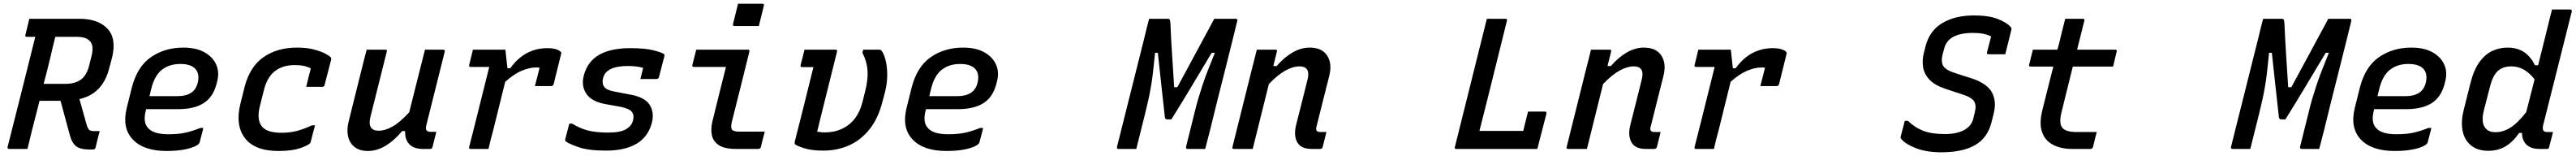

<svg xmlns="http://www.w3.org/2000/svg" viewBox="-20 -801 13872 839"><path d="M128 0H30Q19 0 21 -11Q60 -163 96 -307.5Q132 -452 170 -603H125Q113 -603 117 -614Q122 -636 127.5 -657Q133 -678 138 -700H408Q509 -700 559 -646.5Q609 -593 583 -489L569 -437Q535 -297 408 -268Q418 -233 427.5 -198Q437 -163 447 -129Q453 -109 461 -102.5Q469 -96 483 -96H517Q511 -74 505.5 -52.5Q500 -31 495 -8Q492 3 481 3H459Q414 3 391 -14Q368 -31 357 -71Q344 -118 331.5 -165Q319 -212 306 -259H193Q183 -220 173 -180.5Q163 -141 152 -99Q139 -45 128 0ZM248 -479Q240 -446 232 -414Q224 -382 215 -350H331Q384 -350 415 -372.5Q446 -395 459 -444L473 -500Q488 -558 462 -582Q442 -603 393 -603H278Q270 -572 262.5 -541Q255 -510 248 -479Z M967 -545Q1037 -545 1082 -519.5Q1127 -494 1145 -452.5Q1163 -411 1149 -361L1145 -345Q1126 -277 1075.5 -245.5Q1025 -214 939 -214H767L766 -209Q748 -143 778 -112Q807 -79 887 -79Q941 -79 979 -87.5Q1017 -96 1059 -113H1075Q1071 -94 1065.5 -74.5Q1060 -55 1055 -35Q1054 -31 1050 -27Q1034 -11 988 0Q942 11 878 11Q753 11 694.5 -51.5Q636 -114 663 -222L690 -330Q719 -443 793.5 -494Q868 -545 967 -545ZM951 -457Q893 -457 853 -426.5Q813 -396 795 -325L785 -284H939Q981 -284 1008.5 -301.5Q1036 -319 1045 -356Q1057 -406 1030 -433Q1019 -444 999.5 -450.5Q980 -457 951 -457Z M1580 -545Q1632 -545 1670 -535Q1708 -525 1731 -513Q1754 -501 1761 -493Q1765 -489 1764 -482L1728 -343Q1726 -334 1715 -334H1629L1632 -345Q1643 -392 1654 -433Q1622 -451 1568 -451Q1504 -451 1462 -419.5Q1420 -388 1402 -319L1381 -236Q1359 -152 1395 -116Q1424 -87 1496 -87Q1543 -87 1581.5 -97.5Q1620 -108 1660 -127H1677Q1671 -105 1665 -83.5Q1659 -62 1654 -40Q1653 -34 1649 -30Q1636 -17 1593 -3Q1550 11 1480 11Q1352 11 1299 -58.5Q1246 -128 1275 -244L1297 -332Q1325 -442 1399 -493.5Q1473 -545 1580 -545Z M1955 -534H2055Q2067 -534 2063 -523Q2041 -435 2019 -347.5Q1997 -260 1975 -172Q1957 -98 2020 -98Q2053 -98 2092.5 -119.5Q2132 -141 2184 -197Q2204 -276 2223.5 -354.5Q2243 -433 2269 -534H2367Q2378 -534 2375 -522Q2350 -423 2324.5 -320.5Q2299 -218 2276 -127Q2271 -106 2278 -99Q2284 -92 2298 -92H2330Q2325 -72 2319.5 -50.5Q2314 -29 2309 -9Q2306 0 2297 0H2257Q2209 0 2184.5 -25.5Q2160 -51 2162 -96H2146Q2055 11 1962 11Q1916 11 1889 -11Q1862 -33 1854.5 -68.5Q1847 -104 1857 -144Q1875 -218 1893.5 -291Q1912 -364 1930 -437Q1936 -462 1942.5 -486.5Q1949 -511 1955 -534Z M2527 -534H2702Q2702 -534 2704 -516Q2706 -498 2708.5 -474.5Q2711 -451 2713 -434H2728Q2769 -490 2819 -516Q2869 -542 2928 -542Q2955 -542 2973.5 -536.5Q2992 -531 2999 -523Q3003 -520 3003 -516.5Q3003 -513 3002 -510L2962 -349Q2959 -338 2948 -338H2861L2865 -354Q2870 -374 2875.5 -394Q2881 -414 2886 -436Q2882 -438 2876.5 -438Q2871 -438 2864 -438Q2833 -438 2791 -421Q2749 -404 2701 -361Q2686 -300 2669 -232Q2652 -164 2636 -99Q2629 -74 2622.5 -48.5Q2616 -23 2611 0H2515Q2504 0 2507 -11Q2524 -76 2542.5 -151Q2561 -226 2580 -301Q2599 -376 2615 -441H2515Q2504 -441 2507 -452Q2512 -472 2517 -492.5Q2522 -513 2527 -534Z M3375 -542Q3457 -542 3503.5 -529.5Q3550 -517 3557 -509Q3561 -506 3558 -498L3529 -386Q3526 -376 3515 -376H3429L3431 -384Q3435 -398 3438 -411.5Q3441 -425 3444 -436Q3410 -446 3362 -446Q3243 -446 3228 -380Q3221 -354 3233 -335.5Q3245 -317 3287 -309L3371 -293Q3452 -279 3478.5 -238Q3505 -197 3491 -141Q3471 -65 3408.5 -28Q3346 9 3243 9Q3149 9 3094.5 -10Q3040 -29 3026 -42Q3023 -45 3024 -51Q3031 -77 3036 -96.5Q3041 -116 3046 -136H3062Q3102 -111 3145.5 -99.5Q3189 -88 3256 -88Q3321 -88 3351.5 -106Q3382 -124 3389 -152Q3397 -181 3383.5 -199Q3370 -217 3320 -227L3236 -242Q3165 -256 3137.5 -297.5Q3110 -339 3124 -394Q3144 -470 3206.5 -506Q3269 -542 3375 -542Z M3730 -534H4008Q4019 -534 4016 -523Q3992 -428 3969 -334Q3946 -240 3921 -143Q3914 -113 3924 -102Q3929 -98 3937.5 -95.5Q3946 -93 3962 -93H4099Q4094 -73 4088.5 -52.5Q4083 -32 4078 -11Q4075 0 4064 0H3945Q3883 0 3852 -20Q3821 -40 3814 -74Q3807 -108 3817 -148Q3836 -224 3853.5 -296Q3871 -368 3890 -441H3717Q3706 -441 3709 -452Q3714 -472 3719.5 -493Q3725 -514 3730 -534ZM3955 -781H4086Q4097 -781 4094 -770L4067 -661H3936Q3925 -661 3928 -672Z M4313 -534H4480Q4491 -534 4488 -523Q4465 -429 4441 -334.5Q4417 -240 4394 -146Q4391 -133 4388 -120Q4385 -107 4381 -93Q4389 -92 4398.5 -90.5Q4408 -89 4422 -89Q4498 -89 4551.5 -130.5Q4605 -172 4626 -255L4639 -307Q4656 -374 4652.5 -422.5Q4649 -471 4625 -517L4629 -534H4714Q4723 -534 4727 -529Q4740 -514 4749 -480Q4758 -446 4758.5 -401Q4759 -356 4747 -307L4733 -255Q4710 -164 4663 -105.5Q4616 -47 4552.5 -19Q4489 9 4415 9Q4351 9 4311 -4Q4271 -17 4262 -25Q4259 -29 4260 -37Q4286 -138 4311 -238.5Q4336 -339 4361 -440H4300Q4289 -440 4292 -451Q4296 -467 4302 -490Q4308 -513 4313 -534Z M5167 -545Q5237 -545 5282 -519.5Q5327 -494 5345 -452.5Q5363 -411 5349 -361L5345 -345Q5326 -277 5275.5 -245.5Q5225 -214 5139 -214H4967L4966 -209Q4948 -143 4978 -112Q5007 -79 5087 -79Q5141 -79 5179 -87.5Q5217 -96 5259 -113H5275Q5271 -94 5265.5 -74.5Q5260 -55 5255 -35Q5254 -31 5250 -27Q5234 -11 5188 0Q5142 11 5078 11Q4953 11 4894.5 -51.5Q4836 -114 4863 -222L4890 -330Q4919 -443 4993.5 -494Q5068 -545 5167 -545ZM5151 -457Q5093 -457 5053 -426.5Q5013 -396 4995 -325L4985 -284H5139Q5181 -284 5208.5 -301.5Q5236 -319 5245 -356Q5257 -406 5230 -433Q5219 -444 5199.5 -450.5Q5180 -457 5151 -457Z M6100 0H6004Q5994 0 5996 -11Q6033 -158 6070 -305.5Q6107 -453 6144 -600Q6150 -625 6156 -650Q6162 -675 6169 -700H6271Q6277 -700 6280 -695.5Q6283 -691 6284 -671Q6287 -596 6292.5 -511Q6298 -426 6304 -332H6321Q6373 -428 6422.5 -519.5Q6472 -611 6520 -700H6636Q6646 -700 6644 -689Q6633 -645 6616 -575.5Q6599 -506 6578 -424Q6557 -342 6536 -258Q6515 -174 6497 -100Q6490 -75 6484 -50Q6478 -25 6471 0H6376Q6366 0 6368 -12L6413 -192Q6423 -234 6433 -268Q6443 -302 6454.5 -337Q6466 -372 6482.5 -415Q6499 -458 6523 -517H6506Q6447 -419 6396.5 -334.5Q6346 -250 6289 -159H6266Q6262 -159 6259 -161Q6256 -163 6254 -170Q6246 -246 6236 -332.5Q6226 -419 6216 -517H6201Q6195 -456 6190 -413Q6185 -370 6179 -335.5Q6173 -301 6165.5 -266.5Q6158 -232 6147 -188Q6135 -141 6123.5 -94Q6112 -47 6100 0Z M6749 -534H6849Q6861 -534 6857 -523Q6852 -504 6847.5 -484.5Q6843 -465 6838 -446H6856Q6897 -493 6942 -519Q6987 -545 7034 -545Q7100 -545 7128 -502Q7156 -459 7139 -392Q7122 -323 7105 -257.5Q7088 -192 7071 -122Q7065 -104 7073 -96Q7078 -91 7092 -91H7124Q7119 -71 7114 -51Q7109 -31 7104 -11Q7101 0 7090 0H7044Q6987 0 6967 -35.5Q6947 -71 6960 -126Q6977 -191 6991.5 -250.5Q7006 -310 7023 -376Q7031 -411 7019.5 -427.5Q7008 -444 6980 -444Q6944 -444 6903 -421.5Q6862 -399 6814 -349Q6792 -262 6770.5 -174.5Q6749 -87 6727 0H6626Q6614 0 6618 -11Q6644 -117 6671 -223Q6698 -329 6724 -435Q6732 -466 6738.5 -491.5Q6745 -517 6749 -534Z M7824 0Q7812 0 7816 -11Q7853 -158 7889.5 -305.5Q7926 -453 7963 -600Q7969 -625 7975.5 -650Q7982 -675 7988 -700H8088Q8100 -700 8096 -689Q8059 -541 8022.5 -393Q7986 -245 7948 -97H8184Q8190 -122 8197.5 -151.5Q8205 -181 8210 -201H8300Q8311 -201 8309 -190Q8303 -165 8293.5 -130Q8284 -95 8275.5 -60.5Q8267 -26 8260 0Z M8549 -534H8649Q8661 -534 8657 -523Q8652 -504 8647.5 -484.5Q8643 -465 8638 -446H8656Q8697 -493 8742 -519Q8787 -545 8834 -545Q8900 -545 8928 -502Q8956 -459 8939 -392Q8922 -323 8905 -257.5Q8888 -192 8871 -122Q8865 -104 8873 -96Q8878 -91 8892 -91H8924Q8919 -71 8914 -51Q8909 -31 8904 -11Q8901 0 8890 0H8844Q8787 0 8767 -35.5Q8747 -71 8760 -126Q8777 -191 8791.5 -250.5Q8806 -310 8823 -376Q8831 -411 8819.5 -427.5Q8808 -444 8780 -444Q8744 -444 8703 -421.5Q8662 -399 8614 -349Q8592 -262 8570.5 -174.5Q8549 -87 8527 0H8426Q8414 0 8418 -11Q8444 -117 8471 -223Q8498 -329 8524 -435Q8532 -466 8538.5 -491.5Q8545 -517 8549 -534Z M9127 -534H9302Q9302 -534 9304 -516Q9306 -498 9308.5 -474.5Q9311 -451 9313 -434H9328Q9369 -490 9419 -516Q9469 -542 9528 -542Q9555 -542 9573.5 -536.5Q9592 -531 9599 -523Q9603 -520 9603 -516.5Q9603 -513 9602 -510L9562 -349Q9559 -338 9548 -338H9461L9465 -354Q9470 -374 9475.5 -394Q9481 -414 9486 -436Q9482 -438 9476.5 -438Q9471 -438 9464 -438Q9433 -438 9391 -421Q9349 -404 9301 -361Q9286 -300 9269 -232Q9252 -164 9236 -99Q9229 -74 9222.5 -48.5Q9216 -23 9211 0H9115Q9104 0 9107 -11Q9124 -76 9142.5 -151Q9161 -226 9180 -301Q9199 -376 9215 -441H9115Q9104 -441 9107 -452Q9112 -472 9117 -492.5Q9122 -513 9127 -534Z M10612 -718Q10692 -718 10741 -698.5Q10790 -679 10809 -656Q10816 -649 10813 -641Q10806 -611 10797 -576Q10788 -541 10780 -509H10690Q10679 -509 10682 -520Q10687 -540 10692.5 -560.5Q10698 -581 10704 -605Q10668 -624 10606 -624Q10541 -624 10501.5 -603.5Q10462 -583 10451 -539L10443 -509Q10433 -471 10445.5 -447.5Q10458 -424 10516 -406L10604 -378Q10685 -350 10709.5 -302Q10734 -254 10718 -191L10706 -143Q10685 -60 10619 -21.5Q10553 17 10443 18Q10357 19 10298 -4.5Q10239 -28 10219 -55Q10215 -60 10217 -67Q10225 -95 10230 -116Q10235 -137 10239 -151H10256Q10293 -115 10338.5 -97.5Q10384 -80 10454 -80Q10519 -80 10558.5 -101.5Q10598 -123 10608 -163L10616 -197Q10626 -235 10612 -256.5Q10598 -278 10547 -294L10459 -323Q10401 -342 10372.5 -372Q10344 -402 10338 -438Q10332 -474 10340 -509L10351 -553Q10373 -637 10442 -677.5Q10511 -718 10612 -718Z M11273 -91Q11267 -70 11262.5 -51Q11258 -32 11253 -11Q11249 0 11239 0H11140Q11081 0 11038 -22Q10995 -44 10978.5 -90Q10962 -136 10980 -209Q10995 -268 11009.5 -326.5Q11024 -385 11039 -443H10917Q10905 -443 10909 -454Q10914 -476 10919 -494.5Q10924 -513 10929 -534H11061Q11066 -550 11070 -566.5Q11074 -583 11078 -600Q11084 -626 11090.5 -650.5Q11097 -675 11103 -700H11198Q11210 -700 11206 -689Q11196 -650 11186.5 -611.5Q11177 -573 11167 -534H11372Q11384 -534 11380 -523Q11375 -502 11370.5 -483.5Q11366 -465 11361 -443H11144Q11129 -384 11114.5 -324.5Q11100 -265 11085 -205Q11066 -135 11090 -111Q11110 -91 11164 -91Z M12100 0H12004Q11994 0 11996 -11Q12033 -158 12070 -305.5Q12107 -453 12144 -600Q12150 -625 12156 -650Q12162 -675 12169 -700H12271Q12277 -700 12280 -695.5Q12283 -691 12284 -671Q12287 -596 12292.5 -511Q12298 -426 12304 -332H12321Q12373 -428 12422.5 -519.5Q12472 -611 12520 -700H12636Q12646 -700 12644 -689Q12633 -645 12616 -575.5Q12599 -506 12578 -424Q12557 -342 12536 -258Q12515 -174 12497 -100Q12490 -75 12484 -50Q12478 -25 12471 0H12376Q12366 0 12368 -12L12413 -192Q12423 -234 12433 -268Q12443 -302 12454.5 -337Q12466 -372 12482.5 -415Q12499 -458 12523 -517H12506Q12447 -419 12396.5 -334.5Q12346 -250 12289 -159H12266Q12262 -159 12259 -161Q12256 -163 12254 -170Q12246 -246 12236 -332.5Q12226 -419 12216 -517H12201Q12195 -456 12190 -413Q12185 -370 12179 -335.5Q12173 -301 12165.5 -266.5Q12158 -232 12147 -188Q12135 -141 12123.5 -94Q12112 -47 12100 0Z M12967 -545Q13037 -545 13082 -519.5Q13127 -494 13145 -452.5Q13163 -411 13149 -361L13145 -345Q13126 -277 13075.5 -245.5Q13025 -214 12939 -214H12767L12766 -209Q12748 -143 12778 -112Q12807 -79 12887 -79Q12941 -79 12979 -87.5Q13017 -96 13059 -113H13075Q13071 -94 13065.5 -74.5Q13060 -55 13055 -35Q13054 -31 13050 -27Q13034 -11 12988 0Q12942 11 12878 11Q12753 11 12694.5 -51.5Q12636 -114 12663 -222L12690 -330Q12719 -443 12793.5 -494Q12868 -545 12967 -545ZM12951 -457Q12893 -457 12853 -426.5Q12813 -396 12795 -325L12785 -284H12939Q12981 -284 13008.5 -301.5Q13036 -319 13045 -356Q13057 -406 13030 -433Q13019 -444 12999.5 -450.5Q12980 -457 12951 -457Z M13485 -545Q13538 -545 13574 -521Q13610 -497 13633 -450H13650Q13663 -501 13675.5 -552Q13688 -603 13701 -654Q13706 -676 13711.5 -697.5Q13717 -719 13725 -750H13822Q13834 -750 13831 -738Q13793 -585 13752.5 -426Q13712 -267 13677 -127Q13672 -105 13680 -97Q13686 -91 13699 -91H13730Q13726 -72 13720 -50.5Q13714 -29 13709 -9Q13708 0 13698 0H13658Q13612 0 13588 -22.5Q13564 -45 13563 -86H13548Q13514 -37 13474 -13.5Q13434 10 13381 10Q13326 10 13290.5 -17.5Q13255 -45 13244 -94Q13233 -143 13249 -208L13284 -348Q13302 -422 13332.5 -465Q13363 -508 13402 -526.5Q13441 -545 13485 -545ZM13370 -108Q13387 -90 13420 -90Q13461 -90 13500 -114Q13539 -138 13586 -198Q13597 -242 13608.5 -286Q13620 -330 13631 -374Q13606 -407 13575 -425.5Q13544 -444 13505 -444Q13462 -444 13434.5 -420.5Q13407 -397 13392 -339L13358 -208Q13340 -137 13370 -108Z"/></svg>

Font: Recursive Mn Lnr St Med
Style: Italic
Weight: 500
Italic angle: -15°
Monospace: yes
Version: Version 1.079;hotconv 1.0.112;makeotfexe 2.5.65598; ttfautoh